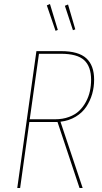

<svg xmlns="http://www.w3.org/2000/svg" viewBox="-20 -935 507 955"><path d="M267.6 -786.1 256.3 -781.7 212.9 -908.2 228.5 -915ZM354.5 -789.1 342.8 -784.7 302.7 -906.2 318.4 -912.6ZM448.2 -538.6Q448.2 -502 438.5 -467.8Q428.7 -433.6 409.2 -404.1Q389.6 -374.5 356.4 -354.5Q323.2 -334.5 280.8 -329.6L391.1 0H375.5L266.1 -328.1H263.7H126L80.1 0H65.9L161.1 -680.7H283.7Q370.6 -680.7 409.4 -645Q448.2 -609.4 448.2 -538.6ZM254.9 -341.8Q292.5 -341.8 323.2 -353.3Q354 -364.7 374 -384Q394 -403.3 407.7 -429Q421.4 -454.6 427.2 -481.9Q433.1 -509.3 433.1 -538.1Q433.1 -604 398.7 -635.7Q364.3 -667.5 283.7 -667.5H173.8L127.9 -341.8Z"/></svg>

Font: Fira Sans Compressed Hair
Style: Italic
Weight: 100
Width: 3
Italic angle: -8°
Designer: Carrois Corporate & Edenspiekermann AG
Foundry: Carrois Corporate GbR & Edenspiekermann AG
Version: Version 4.203;PS 004.203;hotconv 1.0.88;makeotf.lib2.5.64775